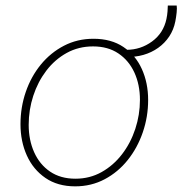

<svg xmlns="http://www.w3.org/2000/svg" viewBox="-20 -658 652 686"><path d="M248.5 7.8Q186 7.8 142.3 -22.2Q98.6 -52.2 75.9 -102.5Q53.2 -152.8 53.2 -214.4Q53.2 -274.4 72 -329.3Q90.8 -384.3 125.7 -427Q160.6 -469.7 208.5 -494.6Q256.3 -519.5 314 -519.5Q377.4 -519.5 420.9 -490.2Q464.4 -460.9 486.8 -411.4Q509.3 -361.8 509.3 -300.8Q509.3 -240.7 490.2 -185.3Q471.2 -129.9 436.5 -86.4Q401.9 -43 354 -17.6Q306.2 7.8 248.5 7.8ZM249.5 -19.5Q300.8 -19.5 343 -43.2Q385.3 -66.9 416 -106.9Q446.8 -147 463.4 -197.5Q480 -248 480 -301.3Q480 -355.5 460.2 -398.7Q440.4 -441.9 403.1 -467Q365.7 -492.2 312.5 -492.2Q260.7 -492.2 218.3 -468.8Q175.8 -445.3 145.5 -405.5Q115.2 -365.7 98.9 -315.7Q82.5 -265.6 82.5 -211.9Q82.5 -157.7 102.1 -114Q121.6 -70.3 158.9 -44.9Q196.3 -19.5 249.5 -19.5ZM430.7 -454.6 431.6 -480Q482.4 -480 523.2 -509.8Q564 -539.6 574.7 -590.3Q577.6 -604 578.6 -617.7Q579.6 -631.3 579.6 -638.2H611.3Q612.8 -628.9 611.1 -612.8Q609.4 -596.7 606.4 -581.5Q600.6 -551.8 584.7 -527.8Q568.8 -503.9 545.2 -487.1Q521.5 -470.2 492.4 -461.9Q463.4 -453.6 430.7 -454.6Z"/></svg>

Font: Reddit Sans ExtraLight
Style: Italic
Weight: 250
Italic angle: -11.25°
Designer: Stephen Hutchings
Version: Version 1.013